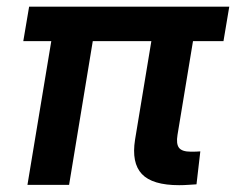

<svg xmlns="http://www.w3.org/2000/svg" viewBox="-20 -542 692 563"><path d="M505.4 1Q426.8 1 396 -31.7Q365.2 -64.5 376 -132.3L436 -495.1H558.1L500.5 -146.5Q496.1 -120.1 504.9 -108.6Q513.7 -97.2 540 -97.2Q547.9 -97.2 554.9 -97.4Q562 -97.7 567.4 -98.1L556.2 -1.5Q545.9 -1 532.5 0Q519 1 505.4 1ZM60.5 0 142.6 -495.1H264.2L182.6 0ZM48.3 -421.4 65.4 -522.5H652.3L635.3 -421.4Z"/></svg>

Font: Inter 28pt SemiBold
Style: Italic
Weight: 600
Italic angle: -9.3988°
Designer: Rasmus Andersson
Foundry: rsms
Version: Version 4.001;git-66647c0bb